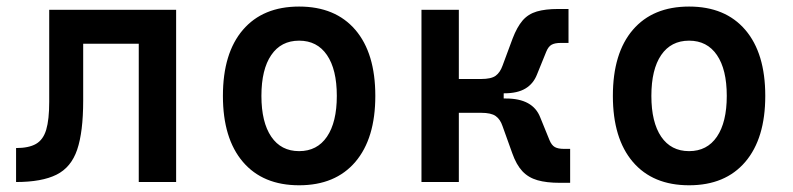

<svg xmlns="http://www.w3.org/2000/svg" viewBox="-20 -547 2384 577"><path d="M28.3 0V-102.1Q66.4 -102.1 88.1 -114.5Q109.9 -127 118.9 -157.2Q127.9 -187.5 127.9 -241.2V-517.6H230V-244.6Q230 -150.4 211.9 -97.2Q193.8 -43.9 149.7 -22Q105.5 0 28.3 0ZM397 0V-517.6H509.3V0ZM153.3 -415.5V-517.6H491.2V-415.5Z M878.9 9.8Q770 9.8 710 -60.5Q649.9 -130.9 649.9 -258.8Q649.9 -387.2 710 -457.3Q770 -527.3 878.9 -527.3Q987.8 -527.3 1047.9 -457.3Q1107.9 -387.2 1107.9 -258.8Q1107.9 -130.9 1047.9 -60.5Q987.8 9.8 878.9 9.8ZM878.9 -92.8Q933.1 -92.8 962.6 -136.2Q992.2 -179.7 992.2 -258.8Q992.2 -338.4 962.6 -381.6Q933.1 -424.8 878.9 -424.8Q824.7 -424.8 795.2 -381.6Q765.6 -338.4 765.6 -258.8Q765.6 -179.7 795.2 -136.2Q824.7 -92.8 878.9 -92.8Z M1433.6 -266.6 1425.8 -309.6Q1456.1 -309.6 1469.5 -319.3Q1482.9 -329.1 1490.2 -349.6L1520.5 -431.2Q1533.7 -465.8 1550.5 -485.4Q1567.4 -504.9 1593.3 -512.5Q1619.1 -520 1657.2 -520H1688.5V-418H1665Q1647.5 -418 1637.7 -412.6Q1627.9 -407.2 1621.6 -391.6L1593.8 -323.2Q1583 -295.4 1559.1 -281Q1535.2 -266.6 1495.6 -266.6ZM1246.6 0V-517.6H1358.9V0ZM1351.6 -208V-309.6H1493.7V-208ZM1662.1 2.4Q1622.6 2.4 1595.2 -5.4Q1567.9 -13.2 1549.8 -32.5Q1531.7 -51.8 1519.5 -86.4L1490.2 -168Q1483.4 -188.5 1469.7 -198.2Q1456.1 -208 1425.8 -208L1433.6 -251H1500.5Q1581.5 -251 1603.5 -194.3L1631.3 -126Q1637.7 -110.4 1647.5 -105Q1657.2 -99.6 1674.8 -99.6H1693.4V2.4Z M2050.8 9.8Q1941.9 9.8 1881.8 -60.5Q1821.8 -130.9 1821.8 -258.8Q1821.8 -387.2 1881.8 -457.3Q1941.9 -527.3 2050.8 -527.3Q2159.7 -527.3 2219.7 -457.3Q2279.8 -387.2 2279.8 -258.8Q2279.8 -130.9 2219.7 -60.5Q2159.7 9.8 2050.8 9.8ZM2050.8 -92.8Q2105 -92.8 2134.5 -136.2Q2164.1 -179.7 2164.1 -258.8Q2164.1 -338.4 2134.5 -381.6Q2105 -424.8 2050.8 -424.8Q1996.6 -424.8 1967 -381.6Q1937.5 -338.4 1937.5 -258.8Q1937.5 -179.7 1967 -136.2Q1996.6 -92.8 2050.8 -92.8Z"/></svg>

Font: Cascadia Code Medium
Style: Regular
Weight: 500
Monospace: yes
Designer: Aaron Bell
Foundry: Saja Typeworks
Version: Version 2407.024